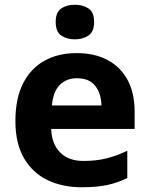

<svg xmlns="http://www.w3.org/2000/svg" viewBox="-20 -780 631 810"><path d="M303 -556Q379 -556 433.5 -527Q488 -498 518 -443Q548 -388 548 -308V-236H196Q198 -173 233.5 -137Q269 -101 332 -101Q385 -101 428 -111.5Q471 -122 517 -144V-29Q477 -9 432.5 0.5Q388 10 325 10Q243 10 180 -20.5Q117 -51 81 -113Q45 -175 45 -269Q45 -365 77.5 -428.5Q110 -492 168 -524Q226 -556 303 -556ZM304 -450Q261 -450 232.5 -422Q204 -394 199 -335H408Q407 -385 382 -417.5Q357 -450 304 -450ZM296 -760Q329 -760 353 -744.5Q377 -729 377 -687Q377 -646 353 -630Q329 -614 296 -614Q262 -614 238.5 -630Q215 -646 215 -687Q215 -729 238.5 -744.5Q262 -760 296 -760Z"/></svg>

Font: Noto Sans Thaana
Style: Regular
Weight: 400
Designer: Monotype Design Team
Foundry: Monotype Imaging Inc.
Version: Version 2.001